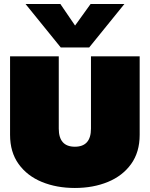

<svg xmlns="http://www.w3.org/2000/svg" viewBox="-20 -924 744 954"><path d="M282 -688 107 -904H280L353 -797L430 -904H598L423 -688ZM352 10Q261 10 188 -20Q115 -50 72.5 -109Q30 -168 30 -254V-644H272V-285Q272 -195 352 -195Q432 -195 432 -285V-644H674V-254Q674 -168 631.5 -109Q589 -50 516 -20Q443 10 352 10Z"/></svg>

Font: Boz Display
Style: Regular
Weight: 900
Version: Version 2.000; ttfautohint (v1.8.3)